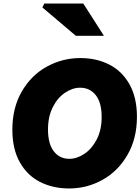

<svg xmlns="http://www.w3.org/2000/svg" viewBox="-20 -1055 796 1088"><path d="M50 -320Q50 -444 103.5 -536.5Q157 -629 245.5 -677.5Q334 -726 435 -726Q527 -726 599.5 -689Q672 -652 714 -577Q756 -502 756 -393Q756 -270 702.5 -177.5Q649 -85 561 -36Q473 13 372 13Q280 13 207 -24Q134 -61 92 -136Q50 -211 50 -320ZM556 -392Q556 -474 522.5 -516Q489 -558 434 -558Q391 -558 348.5 -529.5Q306 -501 279 -447.5Q252 -394 252 -321Q252 -240 285 -197.5Q318 -155 373 -155Q416 -155 458.5 -183.5Q501 -212 528.5 -265.5Q556 -319 556 -392ZM220 -1013 231 -1035H452L569 -852H410Z"/></svg>

Font: Nebula Sans Black
Style: Regular
Weight: 900
Italic angle: -9°
Designer: Paul D. Hunt for Adobe (as Source Sans)
Foundry: Nebula Entertainment & Broadcasting LLC
Version: Version 1.010